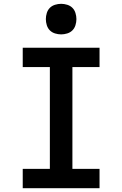

<svg xmlns="http://www.w3.org/2000/svg" viewBox="-20 -985 640 1005"><path d="M99 0V-101H241V-634H99V-735H501V-634H359V-101H501V0ZM300 -805Q284 -805 268 -810Q252 -815 241 -826Q230 -837 225 -853Q220 -869 220 -885Q220 -901 225 -917Q230 -933 241 -944Q252 -955 268 -960Q284 -965 300 -965Q316 -965 332 -960Q348 -955 359 -944Q370 -933 375 -917Q380 -901 380 -885Q380 -869 375 -853Q370 -837 359 -826Q348 -815 332 -810Q316 -805 300 -805Z"/></svg>

Font: Iosevka Extended
Style: Bold
Weight: 700
Width: 7
Monospace: yes
Designer: Belleve Invis
Foundry: Belleve Invis
Version: Version 32.5.0; ttfautohint (v1.8.4)